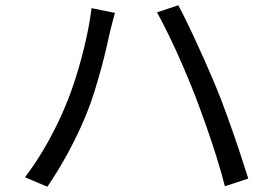

<svg xmlns="http://www.w3.org/2000/svg" viewBox="-20 -719 1040 730"><path d="M229 -317Q251 -369 271 -433.5Q291 -498 306 -564Q321 -630 328 -688L417 -670Q412 -653 407 -633Q402 -613 398 -597Q393 -574 384.5 -537Q376 -500 364 -456Q352 -412 338 -367.5Q324 -323 308 -284Q280 -215 241 -142.5Q202 -70 160 -9L75 -45Q123 -108 163.5 -181.5Q204 -255 229 -317ZM722 -355Q702 -406 676.5 -465.5Q651 -525 624.5 -579.5Q598 -634 577 -672L658 -699Q678 -662 703.5 -608Q729 -554 755.5 -494.5Q782 -435 804 -382Q824 -333 846.5 -270.5Q869 -208 889.5 -146.5Q910 -85 924 -40L835 -11Q822 -62 803.5 -121.5Q785 -181 763.5 -241.5Q742 -302 722 -355Z"/></svg>

Font: Noto IKEA Simplified Chinese
Style: Regular
Weight: 400
Designer: Monotype Design Team
Foundry: Monotype Imaging Inc.
Version: Version 1.100